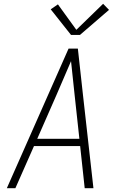

<svg xmlns="http://www.w3.org/2000/svg" viewBox="-20 -991 640 1011"><path d="M16 0 341 -735H390L417 -490L472 0H426L402 -222H159L61 0ZM176 -260H398L373 -490Q368 -535 363.5 -579.5Q359 -624 354 -669Q335 -624 315.5 -579.5Q296 -535 277 -490ZM354 -807 247 -942 285 -968 382 -834 523 -971 554 -939 401 -807Z"/></svg>

Font: Iosevka SS04 XLt Ex Obl
Style: Regular
Weight: 200
Width: 7
Italic angle: -9°
Monospace: yes
Designer: Belleve Invis
Foundry: Belleve Invis
Version: Version 19.0.0; ttfautohint (v1.8.4)